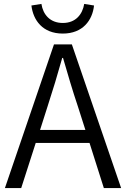

<svg xmlns="http://www.w3.org/2000/svg" viewBox="-20 -958 642 978"><path d="M300 -787C402 -787 451 -855 459 -930L409 -938C400 -885 366 -841 300 -841C234 -841 199 -885 191 -938L140 -930C149 -855 197 -787 300 -787ZM5 0H88L162 -230H436L509 0H597L346 -732H255ZM184 -296 222 -415C249 -498 273 -577 297 -663H301C326 -577 349 -498 377 -415L415 -296Z"/></svg>

Font: Noto Sans HK DemiLight
Style: Regular
Weight: 350
Designer: Ryoko NISHIZUKA 西塚涼子 (kana, bopomofo & ideographs); Paul D. Hunt (Latin, Greek & Cyrillic); Sandoll Communications 산돌커뮤니
Foundry: Adobe
Version: Version 2.004;hotconv 1.0.118;makeotfexe 2.5.65603